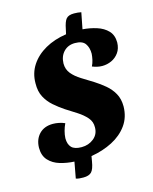

<svg xmlns="http://www.w3.org/2000/svg" viewBox="-129 -849 839 1051"><g transform="rotate(-15 291.0 -323.5)"><path d="M211 117Q200 117 188.5 116Q177 115 169 112L186 20Q144 18 105.5 6.5Q67 -5 42.5 -31.5Q18 -58 18 -103Q19 -151 47.5 -180.5Q76 -210 125 -210Q141 -210 158.5 -206.5Q176 -203 192 -196Q183 -177 177.5 -156.5Q172 -136 171 -116Q171 -82 188 -64Q205 -46 245 -46Q285 -46 314 -69.5Q343 -93 343 -132Q344 -164 323.5 -187.5Q303 -211 272 -231Q241 -251 209 -271Q179 -291 151.5 -315Q124 -339 107 -371Q90 -403 91 -449Q91 -506 120.5 -551Q150 -596 202 -625.5Q254 -655 322 -665L328 -692Q336 -734 349 -749Q362 -764 393 -764Q404 -764 414.5 -763Q425 -762 434 -760L416 -668Q457 -665 495 -653Q533 -641 557 -616Q581 -591 581 -549Q580 -515 563.5 -492Q547 -469 522 -457.5Q497 -446 469 -446Q454 -446 439.5 -449.5Q425 -453 413 -458Q421 -474 425 -492Q429 -510 430 -526Q430 -561 414 -583.5Q398 -606 356 -606Q317 -606 292.5 -580.5Q268 -555 267 -514Q267 -480 287 -456Q307 -432 338.5 -412.5Q370 -393 404 -372Q434 -353 461.5 -330Q489 -307 506.5 -276Q524 -245 524 -202Q523 -141 491 -96.5Q459 -52 405 -24Q351 4 284 15L279 44Q272 87 257.5 102Q243 117 211 117Z"/></g></svg>

Font: Sansita Swashed
Style: Bold
Weight: 700
Designer: Pablo Cosgaya
Foundry: Omnibus-Type
Version: Version 1.003; ttfautohint (v1.8.3)